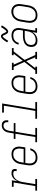

<svg xmlns="http://www.w3.org/2000/svg" viewBox="1596 -2396 808 4040"><g transform="rotate(-90 2000.0 -376.0)"><path d="M8 0V-37H104L180 -493H89V-530H226L207 -412Q218 -437 234.5 -460.5Q251 -484 272.5 -502Q294 -520 320.5 -529Q347 -538 373 -538Q388 -538 403 -536.5Q418 -535 430.5 -529.5Q443 -524 451.5 -512.5Q460 -501 463 -487.5Q466 -474 464.5 -459Q463 -444 460 -429H420Q422 -443 422.5 -457.5Q423 -472 416 -483.5Q409 -495 395 -498Q381 -501 367 -501Q343 -501 319 -493.5Q295 -486 275 -470.5Q255 -455 240 -434Q225 -413 214.5 -390Q204 -367 197.5 -343.5Q191 -320 188 -296L145 -37H254V0Z M701 8Q673 8 646.5 1.5Q620 -5 599 -20Q578 -35 564.5 -57.5Q551 -80 545 -106Q539 -132 540 -160Q541 -188 546 -215L567 -345Q571 -370 579 -395Q587 -420 601 -442.5Q615 -465 634.5 -484Q654 -503 677.5 -515.5Q701 -528 726.5 -533Q752 -538 777 -538Q804 -538 830.5 -531.5Q857 -525 877.5 -509.5Q898 -494 911.5 -471.5Q925 -449 930.5 -423Q936 -397 935 -369.5Q934 -342 929 -315L918 -247H591L585 -209Q582 -188 581 -166Q580 -144 583.5 -123.5Q587 -103 596.5 -84.5Q606 -66 622 -53Q638 -40 658.5 -34.5Q679 -29 701 -29Q726 -29 751.5 -34.5Q777 -40 799.5 -55Q822 -70 837.5 -93Q853 -116 859 -142H899Q891 -109 873 -79.5Q855 -50 827 -29.5Q799 -9 766 -0.5Q733 8 701 8ZM884 -283 890 -321Q894 -342 895 -364Q896 -386 892 -406.5Q888 -427 879 -445.5Q870 -464 854.5 -477Q839 -490 818.5 -495.5Q798 -501 776 -501Q755 -501 734.5 -497Q714 -493 694.5 -482Q675 -471 659.5 -454.5Q644 -438 633.5 -419.5Q623 -401 616.5 -380.5Q610 -360 607 -339L597 -283Z M1028 0V-37H1137L1206 -455H1096V-491H1212L1229 -591Q1232 -610 1237.5 -629Q1243 -648 1252.5 -665.5Q1262 -683 1276 -698.5Q1290 -714 1307 -724Q1324 -734 1343.5 -738.5Q1363 -743 1382 -743Q1407 -743 1431 -735Q1455 -727 1469.5 -708Q1484 -689 1488 -664Q1492 -639 1488 -613Q1488 -611 1487.5 -609Q1487 -607 1487 -606H1447Q1447 -607 1447.5 -608.5Q1448 -610 1448 -611Q1451 -629 1448.5 -647Q1446 -665 1436.5 -679Q1427 -693 1410.5 -699.5Q1394 -706 1376 -706Q1362 -706 1347.5 -702Q1333 -698 1320.5 -689Q1308 -680 1299 -667Q1290 -654 1284 -641Q1278 -628 1274.5 -614Q1271 -600 1268 -585L1253 -491H1430V-455H1247L1177 -37H1328V0Z M1522 0V-37H1687L1796 -698H1651V-735H1843L1727 -37H1872V0Z M2201 8Q2173 8 2146.5 1.5Q2120 -5 2099 -20Q2078 -35 2064.5 -57.5Q2051 -80 2045 -106Q2039 -132 2040 -160Q2041 -188 2046 -215L2067 -345Q2071 -370 2079 -395Q2087 -420 2101 -442.5Q2115 -465 2134.5 -484Q2154 -503 2177.5 -515.5Q2201 -528 2226.5 -533Q2252 -538 2277 -538Q2304 -538 2330.5 -531.5Q2357 -525 2377.5 -509.5Q2398 -494 2411.5 -471.5Q2425 -449 2430.5 -423Q2436 -397 2435 -369.5Q2434 -342 2429 -315L2418 -247H2091L2085 -209Q2082 -188 2081 -166Q2080 -144 2083.5 -123.5Q2087 -103 2096.5 -84.5Q2106 -66 2122 -53Q2138 -40 2158.5 -34.5Q2179 -29 2201 -29Q2226 -29 2251.5 -34.5Q2277 -40 2299.5 -55Q2322 -70 2337.5 -93Q2353 -116 2359 -142H2399Q2391 -109 2373 -79.5Q2355 -50 2327 -29.5Q2299 -9 2266 -0.5Q2233 8 2201 8ZM2384 -283 2390 -321Q2394 -342 2395 -364Q2396 -386 2392 -406.5Q2388 -427 2379 -445.5Q2370 -464 2354.5 -477Q2339 -490 2318.5 -495.5Q2298 -501 2276 -501Q2255 -501 2234.5 -497Q2214 -493 2194.5 -482Q2175 -471 2159.5 -454.5Q2144 -438 2133.5 -419.5Q2123 -401 2116.5 -380.5Q2110 -360 2107 -339L2097 -283Z M2466 0V-37H2537L2716 -267L2613 -493H2547V-530H2698V-493H2660L2742 -302L2891 -493H2858V-530H3009V-493H2938L2760 -263L2862 -37H2928V0H2777V-37H2816L2733 -228L2584 -37H2617V0Z M3165 8Q3143 8 3123 4Q3103 0 3086 -10Q3069 -20 3057 -36Q3045 -52 3039 -71Q3033 -90 3032.5 -111Q3032 -132 3035 -153Q3039 -176 3049.5 -199Q3060 -222 3078.5 -239.5Q3097 -257 3119.5 -268Q3142 -279 3166 -285.5Q3190 -292 3213.5 -294.5Q3237 -297 3260 -297H3378L3387 -349Q3390 -368 3390.5 -387.5Q3391 -407 3386 -425Q3381 -443 3371 -458Q3361 -473 3346 -483Q3331 -493 3312 -497Q3293 -501 3274 -501Q3249 -501 3223.5 -495.5Q3198 -490 3176 -474.5Q3154 -459 3139.5 -436.5Q3125 -414 3120 -388H3080Q3085 -410 3094 -430.5Q3103 -451 3117 -469Q3131 -487 3149.5 -501Q3168 -515 3189 -523Q3210 -531 3231.5 -534.5Q3253 -538 3274 -538Q3299 -538 3323.5 -533Q3348 -528 3368.5 -516Q3389 -504 3403 -484.5Q3417 -465 3424 -442Q3431 -419 3430.5 -393.5Q3430 -368 3426 -343L3375 -37H3428V0H3329L3346 -102Q3333 -77 3313.5 -55.5Q3294 -34 3269.5 -19.5Q3245 -5 3218 1.5Q3191 8 3165 8ZM3173 -29Q3195 -29 3217.5 -33Q3240 -37 3261 -47.5Q3282 -58 3300 -74.5Q3318 -91 3330.5 -110.5Q3343 -130 3350.5 -152Q3358 -174 3361 -196L3372 -260H3260Q3241 -260 3222.5 -258.5Q3204 -257 3184.5 -252.5Q3165 -248 3146.5 -240Q3128 -232 3112.5 -219Q3097 -206 3088 -188Q3079 -170 3076 -151Q3072 -127 3075 -103.5Q3078 -80 3091.5 -62Q3105 -44 3127 -36.5Q3149 -29 3173 -29ZM3357 -608Q3350 -608 3344.5 -609.5Q3339 -611 3334 -613.5Q3329 -616 3324.5 -620Q3320 -624 3316.5 -628Q3313 -632 3309.5 -637Q3306 -642 3303.5 -647Q3301 -652 3298 -657Q3295 -662 3293 -667Q3291 -672 3288.5 -677.5Q3286 -683 3283 -688.5Q3280 -694 3277.5 -699.5Q3275 -705 3272.5 -709Q3270 -713 3266.5 -718.5Q3263 -724 3258 -724Q3253 -724 3249.5 -721.5Q3246 -719 3242.5 -716.5Q3239 -714 3235.5 -710.5Q3232 -707 3227.5 -702Q3223 -697 3222 -696Q3221 -695 3219 -692Q3217 -689 3214.5 -686Q3212 -683 3209.5 -680Q3207 -677 3204.5 -673.5Q3202 -670 3199.5 -666Q3197 -662 3194 -658Q3191 -654 3188 -649.5Q3185 -645 3182 -640Q3179 -635 3176 -630Q3173 -625 3170 -620Q3167 -615 3163 -609L3129 -627Q3135 -639 3141 -648.5Q3147 -658 3153 -667Q3159 -676 3164.5 -684Q3170 -692 3175 -699Q3180 -706 3185 -712Q3190 -718 3195 -723.5Q3200 -729 3208 -736.5Q3216 -744 3223 -748.5Q3230 -753 3239 -756.5Q3248 -760 3257 -760Q3264 -760 3269.5 -758.5Q3275 -757 3280 -754.5Q3285 -752 3289.5 -748Q3294 -744 3297.5 -740Q3301 -736 3304.5 -731.5Q3308 -727 3310.5 -722Q3313 -717 3315.5 -711.5Q3318 -706 3320.5 -701Q3323 -696 3325.5 -690.5Q3328 -685 3331 -679.5Q3334 -674 3336.5 -669Q3339 -664 3341.5 -659.5Q3344 -655 3347.5 -650Q3351 -645 3356 -645Q3360 -645 3364 -647.5Q3368 -650 3371 -652.5Q3374 -655 3378 -658.5Q3382 -662 3386.5 -666.5Q3391 -671 3392 -672.5Q3393 -674 3395 -676.5Q3397 -679 3399.5 -682Q3402 -685 3404.5 -688.5Q3407 -692 3409.5 -695.5Q3412 -699 3414.5 -702.5Q3417 -706 3420 -710.5Q3423 -715 3426 -719Q3429 -723 3432 -728Q3435 -733 3438 -738Q3441 -743 3444 -748.5Q3447 -754 3450 -759L3485 -741Q3479 -730 3473 -720Q3467 -710 3461 -701Q3455 -692 3449.5 -684Q3444 -676 3439 -669Q3434 -662 3429 -656Q3424 -650 3419 -645Q3414 -640 3406 -632.5Q3398 -625 3391 -620Q3384 -615 3375 -611.5Q3366 -608 3357 -608Z M3698 8Q3671 8 3644.5 1.5Q3618 -5 3597.5 -20.5Q3577 -36 3564 -58.5Q3551 -81 3545 -107Q3539 -133 3540 -160.5Q3541 -188 3546 -215L3567 -345Q3571 -370 3579 -395Q3587 -420 3601 -442.5Q3615 -465 3634.5 -484.5Q3654 -504 3677.5 -516Q3701 -528 3726 -534.5Q3751 -541 3777 -541Q3804 -541 3830 -533Q3856 -525 3877 -510Q3898 -495 3911 -472Q3924 -449 3930 -423.5Q3936 -398 3935 -370Q3934 -342 3929 -315L3908 -185Q3904 -160 3896 -135Q3888 -110 3874.5 -87.5Q3861 -65 3841 -46Q3821 -27 3797.5 -14.5Q3774 -2 3748.5 3Q3723 8 3698 8ZM3699 -29Q3720 -29 3741 -33Q3762 -37 3781 -48Q3800 -59 3815.5 -75.5Q3831 -92 3842 -110.5Q3853 -129 3859 -149.5Q3865 -170 3869 -191L3890 -321Q3894 -342 3895 -364Q3896 -386 3892 -407Q3888 -428 3878.5 -446.5Q3869 -465 3853 -478Q3837 -491 3816.5 -496Q3796 -501 3774 -501Q3753 -501 3732.5 -496.5Q3712 -492 3693 -481Q3674 -470 3659 -454Q3644 -438 3633 -419Q3622 -400 3616 -380Q3610 -360 3607 -339L3585 -209Q3582 -188 3581 -166Q3580 -144 3583.5 -123.5Q3587 -103 3596 -84.5Q3605 -66 3620.5 -53Q3636 -40 3657 -34.5Q3678 -29 3699 -29Z"/></g></svg>

Font: Iosevka Slab XLtObl
Style: Regular
Weight: 200
Italic angle: -9°
Monospace: yes
Designer: Belleve Invis
Foundry: Belleve Invis
Version: Version 11.1.1; ttfautohint (v1.8.3)